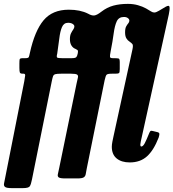

<svg xmlns="http://www.w3.org/2000/svg" viewBox="-56 -820 894 990"><path d="M259.5 -440Q238 -440 229.2 -437.5Q220.5 -435 217.5 -426.8Q214.5 -418.5 211 -401L109 104.5Q104 130.5 97.8 140.2Q91.5 150 62 150H5.5Q-21.5 150 -29.5 144.2Q-37.5 138.5 -35.2 126Q-33 113.5 -28.5 92.5L69 -400Q73 -421.5 73.8 -430.8Q74.5 -440 65.5 -440H61.5Q49 -440 46.5 -445.8Q44 -451.5 44 -470V-492.5Q44 -509 45.5 -514.5Q47 -520 62.5 -520H74Q90 -520 92.5 -525.8Q95 -531.5 98 -547Q123 -661 168.8 -715.5Q214.5 -770 299 -770Q357.5 -770 398 -749.5Q416 -739 429.8 -740.2Q443.5 -741.5 466.5 -759.5Q495.5 -782 528.5 -791Q561.5 -800 603.5 -800Q631.5 -800 655.2 -793.2Q679 -786.5 697 -776.5Q714 -766.5 723.2 -760.8Q732.5 -755 740.8 -755.5Q749 -756 763.5 -764.5L798 -785Q816.5 -795.5 818.2 -783.8Q820 -772 814.5 -746L674.5 -111Q673 -105 670.2 -91.8Q667.5 -78.5 667.5 -75Q667.5 -64.5 672.5 -64.5Q681.5 -64.5 690.8 -82.2Q700 -100 712.5 -131.5Q716.5 -141.5 719.8 -144.2Q723 -147 732 -144.5L756.5 -138.5Q766 -136 765.8 -128.8Q765.5 -121.5 762 -110.5Q736.5 -45 701.8 -13.8Q667 17.5 613 17.5Q570.5 17.5 545.5 -3Q520.5 -23.5 520.5 -63.5Q520.5 -74 523.5 -89.5Q526.5 -105 529 -116L627 -565.5Q631.5 -586.5 626.8 -592.5Q622 -598.5 612.5 -605Q602 -611.5 595.5 -622.5Q589 -633.5 589 -653Q589 -673.5 594.5 -683.5Q600 -693.5 605.5 -699.8Q611 -706 611 -714Q611 -721 603.2 -726.8Q595.5 -732.5 583 -732.5Q556.5 -732.5 546 -710Q535.5 -687.5 530.2 -647.8Q525 -608 514.5 -555Q510 -532.5 511.2 -526.2Q512.5 -520 526 -520H529.5Q550.5 -520 556 -518.2Q561.5 -516.5 561.5 -499.5V-464Q561.5 -445.5 557.2 -442.8Q553 -440 537 -440H521Q498.5 -440 493.5 -434.5Q488.5 -429 483.5 -406L391.5 48Q388 66.5 386 78Q384 89.5 375.2 94.8Q366.5 100 343 100H281Q254.5 100 247 94.8Q239.5 89.5 242.5 77.5Q245.5 65.5 249.5 45L339 -390Q342.5 -408 345.5 -419Q348.5 -430 342 -435Q335.5 -440 310.5 -440ZM333 -568Q320.5 -572.5 312.5 -585.2Q304.5 -598 304.5 -618Q304.5 -637 310.2 -648.5Q316 -660 321.8 -668Q327.5 -676 327.5 -684Q327.5 -691 318.5 -696.8Q309.5 -702.5 295 -702.5Q273 -702.5 263.5 -680.2Q254 -658 249.8 -621.8Q245.5 -585.5 239 -543Q234.5 -526.5 239 -523.2Q243.5 -520 264.5 -520H313Q333 -520 337.8 -525.8Q342.5 -531.5 345 -545Q346.5 -553.5 345.8 -558Q345 -562.5 333 -568Z"/></svg>

Font: Besley* Condensed
Style: Bold Italic
Weight: 700
Width: 3
Italic angle: -13°
Designer: Owen Earl
Foundry: indestructible type*
Version: Version 3.000; ttfautohint (v1.8.3)